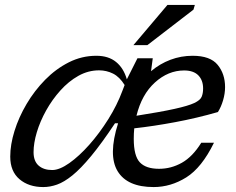

<svg xmlns="http://www.w3.org/2000/svg" viewBox="-20 -748 956 778"><path d="M847 -169.5Q797.5 -68.5 734.8 -29.2Q672 10 602.5 10Q495.5 10 456.5 -54.5Q417.5 -119 458.5 -248.5H446Q391.5 -166.5 349.2 -115.5Q307 -64.5 273.2 -37.2Q239.5 -10 211 0Q182.5 10 155.5 10Q96.5 10 59 -21.8Q21.5 -53.5 21.5 -113.5Q21.5 -162 38.8 -217.5Q56 -273 87.8 -326.8Q119.5 -380.5 163 -424.8Q206.5 -469 259 -495.5Q311.5 -522 370.5 -522Q419.5 -522 450.2 -497Q481 -472 494 -426.5L537 -512H599L592 -459.5Q627.5 -489.5 670.5 -505.8Q713.5 -522 760.5 -522Q832 -522 862 -485.2Q892 -448.5 892 -395Q892 -369 884 -341.8Q876 -314.5 863 -294Q778 -269.5 689.8 -253Q601.5 -236.5 524 -228Q522 -207.5 522 -185.5Q522 -116 546.8 -90Q571.5 -64 624.5 -64Q673.5 -64 717 -88.5Q760.5 -113 795.5 -169.5ZM116 -131.5Q116 -95 136.5 -77Q157 -59 191.5 -59Q221 -59 260.8 -87Q300.5 -115 341.8 -161.5Q383 -208 418.8 -265Q454.5 -322 476 -380L485 -403.5Q464.5 -436.5 438 -449.8Q411.5 -463 381.5 -463Q337.5 -463 297.8 -440.8Q258 -418.5 224.8 -381.5Q191.5 -344.5 167 -300.5Q142.5 -256.5 129.2 -212.2Q116 -168 116 -131.5ZM726 -462.5Q661.5 -462.5 607.8 -413.8Q554 -365 533 -279Q632 -294.5 687.2 -306.8Q742.5 -319 767 -330.5Q791.5 -342 797.2 -356Q803 -370 803 -389.5Q803 -423 783.5 -442.8Q764 -462.5 726 -462.5ZM520.5 -565 658.5 -728H769.5L764 -709L577 -565Z"/></svg>

Font: Newsreader Caption
Style: Italic
Weight: 400
Italic angle: -17°
Designer: Hugues Gentile
Foundry: Production Type
Version: Version 1.001